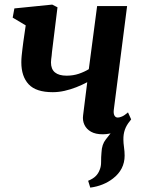

<svg xmlns="http://www.w3.org/2000/svg" viewBox="-20 -588 640 855"><path d="M382 247.5 372.5 217Q394.5 208 406.2 196.2Q418 184.5 424 168Q430.5 152.5 430.2 132.5Q430 112.5 432 90.5Q433.5 55 451 33.2Q468.5 11.5 482 -6.5L558.5 -49Q543 -30.5 536 -10.2Q529 10 529.5 34Q529.5 48 532.2 67.5Q535 87 535 105Q535 136 521.8 161.8Q508.5 187.5 483 207Q462.5 223 437.2 233.2Q412 243.5 382 247.5ZM236 -555.5 211.5 -356.5Q211 -348.5 210 -340.2Q209 -332 208 -324.5Q207 -317 207 -310Q207 -280 224.8 -265.5Q242.5 -251 276.5 -251Q306 -251 331 -259.5Q356 -268 375.5 -280L412.5 -561H546L487 -101Q484.5 -83 489.5 -73.8Q494.5 -64.5 504.5 -64.5Q512 -64.5 523.2 -69.2Q534.5 -74 550 -87.5L564 -56.5Q556.5 -44.5 538 -28.8Q519.5 -13 493.8 -1.5Q468 10 437.5 10Q405.5 10 385.2 -1.5Q365 -13 356 -32.2Q347 -51.5 350 -74L368.5 -222Q345 -209.5 319.5 -199.5Q294 -189.5 267.5 -183.5Q241 -177.5 215 -177.5Q140.5 -177.5 107.8 -212.5Q75 -247.5 75 -310.5Q75 -324.5 76.5 -339.8Q78 -355 80 -371Q82 -387 84 -402.5L94.5 -475L36.5 -509.5L44 -550.5L212.5 -567.5Z"/></svg>

Font: Merriweather
Style: Bold Italic
Weight: 700
Italic angle: -7.8°
Version: Version 2.101